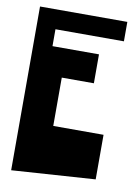

<svg xmlns="http://www.w3.org/2000/svg" viewBox="-81 -749 580 808"><g transform="rotate(10 209.0 -345.0)"><path d="M23.9 -694.8H397V-611.8H104.5V-539.6H303.2V-416H166V-209.5H380.9V-19L23.9 4.9Z"/></g></svg>

Font: Some Time Later
Style: Regular
Weight: 400
Version: Version 003.300